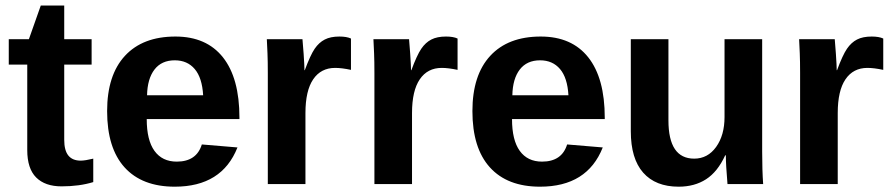

<svg xmlns="http://www.w3.org/2000/svg" viewBox="-20 -672 3260 701"><path d="M204.8 8.4Q144.6 8.4 112 -24.1Q79.5 -56.6 79.5 -124.1V-436.1H12V-528.9H85.5L128.9 -651.8H214.5V-528.9H314.5V-436.1H214.5V-161.4Q214.5 -122.9 229.5 -104.2Q244.6 -85.5 274.7 -85.5Q290.4 -85.5 320.5 -92.8V-7.2Q269.9 8.4 204.8 8.4Z M618.1 9.6Q498.8 9.6 434.9 -60.8Q371.1 -131.3 371.1 -266.3Q371.1 -397.6 436.1 -468.1Q501.2 -538.6 620.5 -538.6Q733.7 -538.6 794 -462.7Q854.2 -386.7 854.2 -242.2V-237.3H515.7Q515.7 -160.2 544 -121.1Q572.3 -81.9 625.3 -81.9Q697.6 -81.9 716.9 -144.6L847 -133.7Q790.4 9.6 618.1 9.6ZM618.1 -451.8Q569.9 -451.8 544 -418.1Q518.1 -384.3 516.9 -324.1H721.7Q718.1 -388 691 -419.9Q663.9 -451.8 618.1 -451.8Z M957.8 0V-404.8Q957.8 -448.2 956.6 -477.1Q955.4 -506 954.2 -528.9H1084.3Q1085.5 -520.5 1088.6 -475.3Q1091.6 -430.1 1091.6 -415.7H1092.8Q1113.3 -471.1 1128.9 -494Q1144.6 -516.9 1165.7 -527.7Q1186.7 -538.6 1219.3 -538.6Q1245.8 -538.6 1261.4 -531.3V-416.9Q1227.7 -424.1 1203.6 -424.1Q1151.8 -424.1 1123.5 -382.5Q1095.2 -341 1095.2 -259V0Z M1347 0V-404.8Q1347 -448.2 1345.8 -477.1Q1344.6 -506 1343.4 -528.9H1473.5Q1474.7 -520.5 1477.7 -475.3Q1480.7 -430.1 1480.7 -415.7H1481.9Q1502.4 -471.1 1518.1 -494Q1533.7 -516.9 1554.8 -527.7Q1575.9 -538.6 1608.4 -538.6Q1634.9 -538.6 1650.6 -531.3V-416.9Q1616.9 -424.1 1592.8 -424.1Q1541 -424.1 1512.7 -382.5Q1484.3 -341 1484.3 -259V0Z M1951.8 9.6Q1832.5 9.6 1768.7 -60.8Q1704.8 -131.3 1704.8 -266.3Q1704.8 -397.6 1769.9 -468.1Q1834.9 -538.6 1954.2 -538.6Q2067.5 -538.6 2127.7 -462.7Q2188 -386.7 2188 -242.2V-237.3H1849.4Q1849.4 -160.2 1877.7 -121.1Q1906 -81.9 1959 -81.9Q2031.3 -81.9 2050.6 -144.6L2180.7 -133.7Q2124.1 9.6 1951.8 9.6ZM1951.8 -451.8Q1903.6 -451.8 1877.7 -418.1Q1851.8 -384.3 1850.6 -324.1H2055.4Q2051.8 -388 2024.7 -419.9Q1997.6 -451.8 1951.8 -451.8Z M2420.5 -528.9V-232.5Q2420.5 -92.8 2514.5 -92.8Q2563.9 -92.8 2594.6 -135.5Q2625.3 -178.3 2625.3 -244.6V-528.9H2762.7V-118.1Q2762.7 -50.6 2766.3 0H2636.1Q2630.1 -69.9 2630.1 -104.8H2627.7Q2600 -44.6 2557.8 -17.5Q2515.7 9.6 2457.8 9.6Q2373.5 9.6 2328.3 -41.6Q2283.1 -92.8 2283.1 -192.8V-528.9Z M2901.2 0V-404.8Q2901.2 -448.2 2900 -477.1Q2898.8 -506 2897.6 -528.9H3027.7Q3028.9 -520.5 3031.9 -475.3Q3034.9 -430.1 3034.9 -415.7H3036.1Q3056.6 -471.1 3072.3 -494Q3088 -516.9 3109 -527.7Q3130.1 -538.6 3162.7 -538.6Q3189.2 -538.6 3204.8 -531.3V-416.9Q3171.1 -424.1 3147 -424.1Q3095.2 -424.1 3066.9 -382.5Q3038.6 -341 3038.6 -259V0Z"/></svg>

Font: Ramabhadra
Style: Regular
Weight: 400
Designer: Purushoth Kumar Guthula
Foundry: Andhrapradesh Society for Knowledge Networks
Version: Version 1.0.5; ttfautohint (vUNKNOWN) -l 7 -r 28 -G 50 -x 13